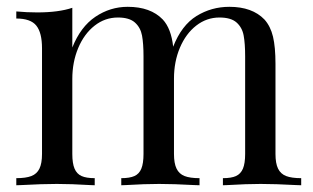

<svg xmlns="http://www.w3.org/2000/svg" viewBox="-20 -549 928 569"><path d="M872.6 -21V0L857.9 -0.5Q795.4 -3.9 752.4 -3.9Q711.4 -3.9 654.3 -0.5L640.6 0V-21Q665.5 -21 679.4 -27.3Q693.4 -33.7 700 -49.3Q706.5 -64.9 706.5 -92.8V-381.8Q706.5 -419.9 702.1 -443.6Q697.8 -467.3 681.2 -482.2Q664.6 -497.1 630.4 -497.1Q592.3 -497.1 561.5 -473.1Q530.8 -449.2 513.2 -407.7Q495.6 -366.2 495.6 -315.9V-92.8Q495.6 -64.9 503.2 -49.3Q510.7 -33.7 526.9 -27.3Q543 -21 571.3 -21V0L556.2 -0.5Q494.6 -3.9 451.7 -3.9Q408.7 -3.9 353 -0.5L339.4 0V-21Q364.3 -21 378.4 -27.3Q392.6 -33.7 398.9 -49.3Q405.3 -64.9 405.3 -92.8V-381.8Q405.3 -419.9 400.9 -443.6Q396.5 -467.3 379.9 -482.2Q363.3 -497.1 329.6 -497.1Q291 -497.1 260.3 -472.9Q229.5 -448.7 211.9 -407Q194.3 -365.2 194.3 -314.9V-92.8Q194.3 -64.9 200.9 -49.3Q207.5 -33.7 221.7 -27.3Q235.8 -21 260.7 -21V0L247.1 -0.5Q191.4 -3.9 148.4 -3.9Q105.5 -3.9 43 -0.5L28.3 0V-21Q56.6 -21 73 -27.3Q89.4 -33.7 96.9 -49.3Q104.5 -64.9 104.5 -92.8V-405.8Q104.5 -452.1 87.6 -473.1Q70.8 -494.1 28.3 -494.1V-515.1Q59.6 -512.2 90.3 -512.2Q153.8 -512.2 194.3 -525.9V-408.2Q218.8 -469.7 262.7 -499.3Q306.6 -528.8 358.4 -528.8Q426.3 -528.8 462.4 -491.2Q487.3 -464.4 493.2 -410.6Q518.1 -474.1 562.3 -501.5Q606.4 -528.8 659.7 -528.8Q727.5 -528.8 763.7 -491.2Q781.7 -471.2 789.1 -440.2Q796.4 -409.2 796.4 -359.9V-92.8Q796.4 -64.9 804 -49.3Q811.5 -33.7 827.9 -27.3Q844.2 -21 872.6 -21Z"/></svg>

Font: TypoPRO Playfair Display
Style: Regular
Weight: 400
Designer: Claus Eggers Sørensen
Foundry: Claus Eggers Sørensen
Version: Version 1.004;PS 001.004;hotconv 1.0.70;makeotf.lib2.5.58329